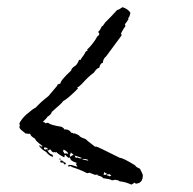

<svg xmlns="http://www.w3.org/2000/svg" viewBox="-20 -514 535 533"><path d="M320.3 -494.1Q335 -489.3 341.8 -479V-477.5Q338.9 -463.9 335.4 -463.9L336.9 -460.9L329.6 -450.2Q328.6 -450.2 326.7 -445.8L328.1 -442.4V-440.9Q324.2 -437 315.9 -421.4Q317.4 -418.9 317.4 -415.5L274.9 -357.9Q265.6 -350.1 265.6 -339.4Q258.8 -339.4 255.4 -325.7Q249.5 -325.7 240.2 -312Q226.6 -302.7 206.5 -280.3Q197.8 -271.5 194.3 -271.5L196.3 -268.1Q167 -238.8 155.3 -233.4Q155.3 -230.5 123.5 -203.1Q123.5 -197.3 111.3 -189.5Q111.3 -187.5 99.1 -175.8Q106.4 -173.8 106.4 -171.4L109.9 -172.9H114.3Q119.1 -167 150.4 -162.1Q158.2 -158.2 158.2 -154.8H161.1Q172.4 -154.8 177.7 -145.5Q184.1 -145.5 184.1 -142.6L187 -144Q200.7 -138.7 200.7 -136.2Q204.6 -132.3 218.8 -127.4Q218.8 -125.5 243.2 -107.4V-106L246.1 -107.4Q250 -107.4 313 -75.7Q321.8 -75.7 355.5 -54.7Q355.5 -51.3 368.7 -45.4Q376.5 -30.3 376.5 -27.3Q376.5 -6.8 359.9 -4.4H356.9L352.1 -7.3Q351.6 -4.4 344.7 -1.5Q328.1 -9.3 311.5 -10.7Q311.5 -13.2 299.3 -15.1Q296.4 -13.7 293 -13.7H290Q287.6 -16.6 265.6 -19.5Q265.6 -23.4 250.5 -27.3V-30.3L247.6 -28.8H243.2L228 -34.7Q225.1 -33.2 221.7 -33.2Q211.4 -39.1 189.9 -46.9Q179.7 -49.8 174.8 -53.2Q171.9 -51.3 170.4 -51.3L168.9 -54.7L171.9 -56.2H177.7Q178.7 -56.2 194.3 -51.3V-53.2L189.9 -59.1Q192.9 -59.1 192.9 -62Q174.8 -66.9 174.8 -75.7Q173.3 -75.7 173.3 -77.1L170.4 -75.7Q162.6 -81.1 162.6 -83.5H159.7Q159.7 -80.1 158.2 -77.1Q136.7 -88.9 136.7 -92.3L133.8 -90.8Q132.3 -90.8 132.3 -92.3L129.4 -90.8Q121.6 -93.3 121.6 -98.6H117.2L112.8 -95.2V-98.6H111.3V-97.2Q117.7 -85.4 125 -85L127.9 -80.1Q126.5 -80.1 126.5 -78.6Q116.7 -81.1 107.9 -92.3Q97.2 -97.7 88.4 -108.9L91.3 -110.8Q91.8 -107.4 94.7 -107.4H97.7V-108.9Q77.6 -123.5 77.6 -128.9Q64 -136.2 64 -142.6H56.6L53.7 -144Q53.7 -142.6 52.2 -142.6Q35.2 -155.3 35.2 -157.7L33.7 -160.6L35.2 -166.5Q33.7 -169.4 33.7 -171.4Q40 -184.1 52.2 -195.3Q71.8 -212.4 79.1 -215.3Q93.3 -231 114.3 -247.1L138.7 -275.9Q138.7 -280.8 147.5 -281.7Q147.5 -290.5 177.7 -318.4Q177.7 -324.7 189.9 -332Q195.3 -336.9 199.2 -347.2L202.1 -348.6Q202.1 -347.2 203.6 -347.2Q203.6 -349.6 214.4 -363.8Q217.8 -373 223.1 -373L221.7 -376Q240.2 -394 250.5 -413.6Q252.9 -413.6 255.4 -418.5V-421.4L252 -425.8Q255.4 -425.8 262.7 -440.9Q265.6 -440.9 272 -451.7Q289.6 -468.8 305.2 -486.3Q309.1 -486.3 320.3 -494.1ZM102.1 -104.5V-100.1Q103.5 -100.1 106.4 -98.6Q109.4 -100.1 112.8 -100.1Q112.8 -102.1 107.9 -104.5ZM156.7 -98.6 155.3 -95.2V-93.8Q158.2 -90.3 158.2 -87.9H165.5L168.9 -86.4V-87.9Q167.5 -93.8 156.7 -98.6ZM176.3 -90.8Q176.3 -85 173.3 -85Q174.8 -82 174.8 -78.6Q180.7 -83.5 184.1 -83.5Q184.1 -85.4 176.3 -90.8ZM187 -82Q189.9 -75.7 191.4 -75.7L194.3 -77.1Q199.7 -74.2 203.6 -74.2H206.5V-75.7Q190.4 -82 187 -82ZM147.5 -74.2 148.9 -71.3H144.5Q145 -74.2 147.5 -74.2ZM209.5 -72.8V-71.3L223.1 -68.4H225.1Q225.1 -71.8 212.9 -72.8ZM147.5 -68.4H152.3Q159.7 -62 162.6 -62V-60.5Q162.6 -57.6 159.7 -57.6Q157.2 -57.6 155.3 -63.5L152.3 -62Q149.4 -63.5 147.5 -63.5ZM269 -36.1Q269 -31.2 267.1 -28.8H274.9Q274.9 -30.3 276.4 -33.2Q270.5 -33.2 270.5 -36.1ZM276.4 -27.3Q280.3 -27.3 284.2 -24.4Q287.1 -25.9 288.6 -25.9V-27.3Q285.6 -27.3 285.6 -30.3H279.3Q276.4 -29.8 276.4 -27.3Z"/></svg>

Font: Otrack
Style: Regular
Weight: 400
Designer: Sodina
Foundry: Sodina
Version: Version 2.10 June 16, 2016